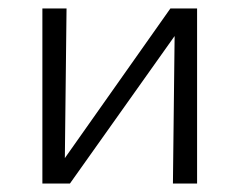

<svg xmlns="http://www.w3.org/2000/svg" viewBox="-20 -433 565 453"><path d="M445 0H388L392 -348L145 0H80V-413H137L133 -60L382 -413H445Z"/></svg>

Font: Ysabeau Semilight
Style: Regular
Weight: 300
Designer: Christian Thalmann (Catharsis Fonts)
Version: Version 0.003